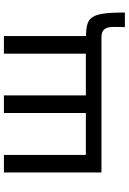

<svg xmlns="http://www.w3.org/2000/svg" viewBox="142 -682 660 984"><g transform="rotate(-90 472.0 -190.0)"><path d="M80 -500H170V-80H385V-500H475V-80H689V-500H779V-79Q817 -79 840.5 -72Q864 -65 877 -44.5Q890 -24 895 15.5Q900 55 900 120H825Q825 98 826 77Q827 56 824 38.5Q821 21 809.5 10.5Q798 0 772 0H80Z"/></g></svg>

Font: Moderustic
Style: Regular
Weight: 400
Designer: Tural Alisoy
Foundry: TAFT Foundry
Version: Version 2.120